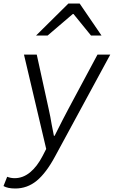

<svg xmlns="http://www.w3.org/2000/svg" viewBox="-63 -844 650 1097"><path d="M-43 219 -22 166Q-2 174 21 174Q68 174 108.5 141Q149 108 181 46L201 7L74 -532H147L215 -222Q226 -173 232 -134L245 -68H249Q301 -172 328 -222L494 -532H567L252 49Q201 144 147 188.5Q93 233 24 233Q-19 233 -43 219ZM328 -824H392L517 -641H457L357 -764H353L209 -641H143Z"/></svg>

Font: Nebula Sans Book
Style: Regular
Weight: 400
Italic angle: -9°
Designer: Paul D. Hunt for Adobe (as Source Sans)
Foundry: Nebula Entertainment & Broadcasting LLC
Version: Version 1.010